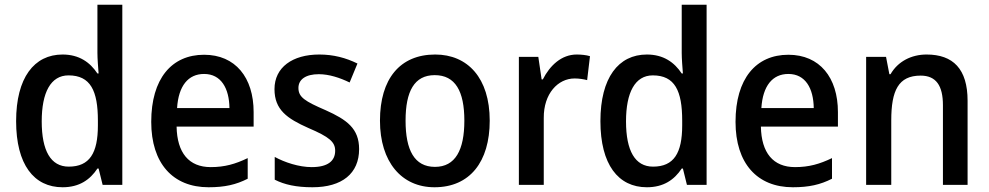

<svg xmlns="http://www.w3.org/2000/svg" viewBox="-20 -780 4174 810"><path d="M244 10C315 10 360 -22 391 -69H396L413 0H496V-760H391V-557C391 -533 394 -495 396 -470H391C360 -517 314 -550 244 -550C124 -550 48 -452 48 -269C48 -86 123 10 244 10ZM270 -77C194 -77 156 -144 156 -268C156 -390 194 -462 269 -462C362 -462 393 -397 393 -271V-251C393 -134 358 -77 270 -77Z M841 -549C704 -549 618 -448 618 -266C618 -91 709 10 860 10C928 10 976 -1 1025 -26V-113C973 -88 928 -75 869 -75C777 -75 727 -135 725 -246H1050V-307C1050 -453 973 -549 841 -549ZM841 -468C913 -468 947 -407 948 -324H727C733 -418 774 -468 841 -468Z M1495 -151C1495 -238 1443 -275 1354 -315C1266 -353 1239 -370 1239 -409C1239 -445 1270 -467 1325 -467C1368 -467 1414 -452 1455 -432L1488 -512C1439 -536 1387 -550 1327 -550C1214 -550 1138 -496 1138 -404C1138 -317 1191 -280 1281 -240C1370 -202 1394 -181 1394 -144C1394 -101 1363 -75 1295 -75C1241 -75 1181 -95 1139 -118V-22C1180 -1 1230 10 1298 10C1423 10 1495 -48 1495 -151Z M2046 -271C2046 -451 1953 -550 1816 -550C1667 -550 1583 -447 1583 -271C1583 -97 1674 10 1813 10C1962 10 2046 -97 2046 -271ZM1691 -271C1691 -395 1728 -463 1814 -463C1901 -463 1939 -395 1939 -271C1939 -147 1901 -76 1815 -76C1728 -76 1691 -147 1691 -271Z M2413 -550C2349 -550 2300 -504 2270 -445H2265L2251 -540H2169V0H2274V-282C2273 -385 2334 -449 2404 -449C2423 -449 2442 -446 2457 -442L2469 -543C2453 -548 2431 -550 2413 -550Z M2709 10C2780 10 2825 -22 2856 -69H2861L2878 0H2961V-760H2856V-557C2856 -533 2859 -495 2861 -470H2856C2825 -517 2779 -550 2709 -550C2589 -550 2513 -452 2513 -269C2513 -86 2588 10 2709 10ZM2735 -77C2659 -77 2621 -144 2621 -268C2621 -390 2659 -462 2734 -462C2827 -462 2858 -397 2858 -271V-251C2858 -134 2823 -77 2735 -77Z M3306 -549C3169 -549 3083 -448 3083 -266C3083 -91 3174 10 3325 10C3393 10 3441 -1 3490 -26V-113C3438 -88 3393 -75 3334 -75C3242 -75 3192 -135 3190 -246H3515V-307C3515 -453 3438 -549 3306 -549ZM3306 -468C3378 -468 3412 -407 3413 -324H3192C3198 -418 3239 -468 3306 -468Z M3889 -550C3825 -550 3768 -521 3737 -467H3732L3718 -540H3634V0H3740V-272C3740 -398 3770 -461 3864 -461C3929 -461 3958 -419 3958 -336V0H4062V-355C4062 -489 4001 -550 3889 -550Z"/></svg>

Font: Noto Sans Bengali SemiCondensed Medium
Style: Regular
Weight: 500
Width: 4
Designer: Joana Ranito - Universal Thirst; Jelle Bosma - Monotype Design Team
Foundry: Universal Thirst ehf.
Version: Version 3.000